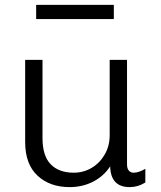

<svg xmlns="http://www.w3.org/2000/svg" viewBox="-20 -756 658 786"><path d="M154 -191Q154 -118 187.5 -83.5Q221 -49 282 -49Q322 -49 355.5 -69Q389 -89 409 -124Q429 -159 429 -202V-511H500V-83Q500 -66 507.5 -57.5Q515 -49 527 -49Q548 -49 575 -65V-9Q545 10 511 10Q433 10 431 -75Q405 -35 361.5 -12.5Q318 10 265 10Q184 10 133.5 -37Q83 -84 83 -175V-511H154ZM446 -736V-678H128V-736Z"/></svg>

Font: Chivo Light
Style: Regular
Weight: 300
Designer: Hector Gatti
Foundry: Omnibus-Type
Version: Version 1.007